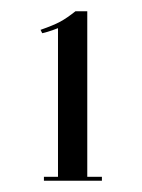

<svg xmlns="http://www.w3.org/2000/svg" viewBox="-20 -719 253 341"><path d="M83 -398V-669Q73 -665 64.5 -662.5Q56 -660 55 -660L52 -666Q75 -674 87 -680.5Q99 -687 114 -699H135V-398ZM135 -405H161V-398H135ZM58 -405H83V-398H58Z"/></svg>

Font: Emberly Black
Style: Regular
Weight: 900
Designer: Rajesh Rajput
Foundry: Rajesh Rajput
Version: Version 1.000